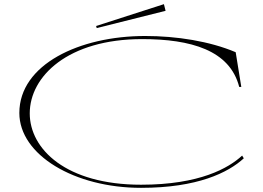

<svg xmlns="http://www.w3.org/2000/svg" viewBox="-20 -888 1263 923"><path d="M678 -715C362 -715 73 -578 73 -345C73 -143 338 15 658 15C929 15 1077 -58 1152 -127L1144 -140C1079 -80 940 0 658 0C298 0 123 -171 123 -343C123 -521 307 -700 663 -700C897 -700 1085 -647 1130 -470H1140L1113 -637C988 -690 828 -715 678 -715ZM776 -836 768 -868 442 -763 445 -753Z"/></svg>

Font: Sprat Extended Thin
Style: Regular
Weight: 100
Width: 9
Designer: Ethan Nakache
Foundry: Collletttivo
Version: Version 2.000;Glyphs 3.2 (3217)